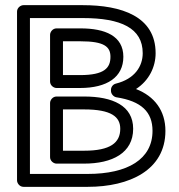

<svg xmlns="http://www.w3.org/2000/svg" viewBox="-20 -699 695 744"><path d="M96 -25V-629H301C449 -629 533 -590 533 -493C533 -442 502 -393 429 -375C417 -372 410 -361 410 -351V-347C410 -335 420 -324 431 -322C528 -307 571 -265 571 -192C571 -82 475 -25 320 -25ZM46 0C46 11 56 25 71 25H320C482 25 621 -40 621 -192C621 -270 579 -326 507 -354C558 -387 583 -440 583 -493C583 -636 450 -679 301 -679H71C60 -679 46 -669 46 -654ZM199 -358H290C395 -358 458 -400 458 -479C458 -560 387 -589 292 -589H199C184 -589 174 -575 174 -564V-383C174 -368 188 -358 199 -358ZM224 -408V-539H292C384 -539 408 -518 408 -479C408 -436 385 -408 290 -408ZM199 -65H306C415 -65 496 -106 496 -200C496 -290 416 -325 306 -325H199C184 -325 174 -311 174 -300V-90C174 -75 188 -65 199 -65ZM224 -115V-275H306C412 -275 446 -246 446 -200C446 -146 408 -115 306 -115Z"/></svg>

Font: Falling Sky
Style: ExtOu
Weight: 400
Designer: Paul D. Hunt
Foundry: Adobe Systems Incorporated
Version: Version 1.02